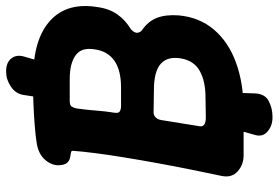

<svg xmlns="http://www.w3.org/2000/svg" viewBox="-161 -646 907 625"><g transform="rotate(-90 292.5 -333.5)"><path d="M222 100Q196 100 177 84Q158 68 166 42L193 -53H304L301 42Q300 75 276.5 87.5Q253 100 225 100ZM281 -613 296 -711Q300 -736 323 -751.5Q346 -767 371 -767H374Q401 -767 414.5 -750.5Q428 -734 421 -709L393 -613ZM100 6Q69 6 47.5 -13Q26 -32 32 -64Q42 -111 53 -165.5Q64 -220 74 -275Q84 -330 92.5 -382Q101 -434 106.5 -477Q112 -520 114 -549Q115 -555 108 -556Q101 -557 91.5 -559Q82 -561 75 -568.5Q68 -576 67 -596Q67 -620 85 -640.5Q103 -661 136 -667Q159 -671 196.5 -674Q234 -677 276.5 -678.5Q319 -680 356 -679Q479 -678 538.5 -623Q598 -568 582 -470Q577 -432 558.5 -405.5Q540 -379 510 -361Q500 -352 498.5 -343.5Q497 -335 505 -326Q535 -306 546.5 -277Q558 -248 555 -206Q549 -138 508.5 -90.5Q468 -43 400.5 -18.5Q333 6 246 6ZM221 -117 287 -118Q341 -118 374.5 -137Q408 -156 415 -199Q422 -242 397 -264Q372 -286 311 -286L242 -287Q231 -288 223.5 -281Q216 -274 214 -261L194 -137Q193 -129 197 -124.5Q201 -120 208 -118.5Q215 -117 221 -117ZM260 -393H321Q376 -393 407 -414.5Q438 -436 444 -477Q452 -521 425.5 -540.5Q399 -560 348 -560H276Q262 -560 258 -553.5Q254 -547 252 -538Q247 -502 245 -473.5Q243 -445 238 -414Q236 -401 242.5 -397Q249 -393 260 -393Z"/></g></svg>

Font: Winky Sans SemiBold
Style: Italic
Weight: 600
Italic angle: -8.97852°
Designer: Simon Atzbach
Foundry: typofactur
Version: Version 1.205